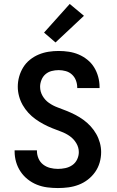

<svg xmlns="http://www.w3.org/2000/svg" viewBox="-20 -940 590 972"><path d="M273 12Q246 12 219 8.5Q192 5 167 -5Q142 -15 120.5 -32Q99 -49 84 -71.5Q69 -94 61.5 -120Q54 -146 54 -173V-179H167V-176Q167 -156 175 -137.5Q183 -119 198.5 -107Q214 -95 233.5 -90Q253 -85 273 -85Q292 -85 311 -89Q330 -93 346 -104Q362 -115 370.5 -133Q379 -151 379 -170Q379 -194 366 -215.5Q353 -237 333 -251Q313 -265 290 -273.5Q267 -282 244.5 -291Q222 -300 200.5 -311.5Q179 -323 159.5 -337Q140 -351 123.5 -369Q107 -387 95 -408Q83 -429 76.5 -453Q70 -477 70 -501Q70 -527 77 -552Q84 -577 97.5 -599Q111 -621 131.5 -637.5Q152 -654 176 -664Q200 -674 225.5 -678Q251 -682 277 -682Q303 -682 329 -678Q355 -674 378.5 -664Q402 -654 422.5 -637.5Q443 -621 456.5 -599Q470 -577 477 -551.5Q484 -526 484 -500V-494H371V-497Q371 -515 364.5 -532.5Q358 -550 344.5 -562.5Q331 -575 313 -580Q295 -585 277 -585Q259 -585 241.5 -580.5Q224 -576 210.5 -564.5Q197 -553 190 -535.5Q183 -518 183 -501Q183 -476 195.5 -454.5Q208 -433 228 -419Q248 -405 271 -396.5Q294 -388 316.5 -379Q339 -370 360.5 -359Q382 -348 402 -333.5Q422 -319 438.5 -301Q455 -283 467 -262Q479 -241 485.5 -217.5Q492 -194 492 -170Q492 -143 484.5 -117Q477 -91 461.5 -69Q446 -47 424.5 -30.5Q403 -14 378 -4.5Q353 5 326.5 8.5Q300 12 273 12ZM261 -725 203 -775 333 -920 405 -860Z"/></svg>

Font: Lode Term
Style: Bold
Weight: 700
Monospace: yes
Designer: Belleve Invis
Foundry: Belleve Invis
Version: Version 29.2.0